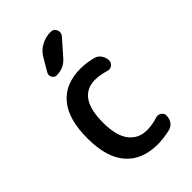

<svg xmlns="http://www.w3.org/2000/svg" viewBox="-229 -857 957 957"><g transform="rotate(-45 250.0 -378.0)"><path d="M201.2 -701.2Q218.8 -731.4 249.5 -748Q280.3 -764.6 315.4 -764.6Q337.9 -764.6 345.7 -745.1Q353.5 -725.6 339.8 -709L267.6 -627Q235.4 -589.8 184.6 -589.8Q168.9 -589.8 161.1 -604.5Q153.3 -619.1 161.1 -632.8ZM297.9 9.8Q188.5 9.8 129.4 -57.6Q70.3 -125 70.3 -259.8Q70.3 -394.5 127.4 -462.4Q184.6 -530.3 292 -530.3Q332 -530.3 377.9 -518.6Q397.5 -513.7 409.7 -496.1Q421.9 -478.5 421.9 -458Q421.9 -441.4 408.2 -431.6Q394.5 -421.9 378.9 -426.8Q341.8 -438.5 304.7 -439.5Q180.7 -439.5 180.7 -259.8Q180.7 -168 215.3 -123Q250 -78.1 309.6 -78.1Q347.7 -78.1 385.7 -90.8Q401.4 -95.7 415.5 -86.9Q429.7 -78.1 429.7 -61.5Q429.7 -39.1 418 -22.5Q406.2 -5.9 384.8 -1Q337.9 9.8 297.9 9.8Z"/></g></svg>

Font: Rounded-X Mgen+ 1m medium
Style: Regular
Weight: 500
Designer: [Source Han Sans]
Ryoko NISHIZUKA  (kana & ideographs); Paul D. Hunt (Latin, Greek & Cyrillic); Wenlong ZHANG  (bopomofo
Version: Version 1.059.20150602